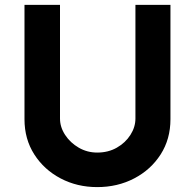

<svg xmlns="http://www.w3.org/2000/svg" viewBox="-20 -756 796 784"><path d="M225 -272Q225 -237 246 -205Q267 -173 301.5 -153Q336 -133 377 -133Q422 -133 457 -153Q492 -173 512.5 -205Q533 -237 533 -272V-736H676V-269Q676 -188 636 -125.5Q596 -63 528 -27.5Q460 8 377 8Q295 8 227.5 -27.5Q160 -63 120 -125.5Q80 -188 80 -269V-736H225Z"/></svg>

Font: Josefin Sans Thin
Style: Bold
Weight: 700
Version: Version 2.000